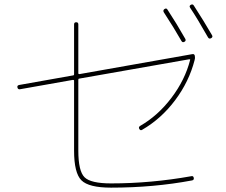

<svg xmlns="http://www.w3.org/2000/svg" viewBox="-20 -862 1040 882"><path d="M813.5 -673.8Q780.3 -732.4 732.4 -805.7Q727.5 -814.5 735.4 -820.3Q744.1 -826.2 749 -818.4Q792 -752.9 831.1 -683.6Q835.9 -674.8 827.1 -669.9Q818.4 -665 813.5 -673.8ZM935.5 -690.4Q885.7 -778.3 853.5 -826.2Q847.7 -835 856.4 -839.8Q865.2 -844.7 870.1 -836.9Q918 -762.7 954.1 -700.2Q959 -691.4 949.7 -686.5Q940.4 -681.6 935.5 -690.4ZM72.3 -452.1Q62.5 -450.2 60.1 -460Q57.6 -469.7 68.4 -471.7L315.4 -515.6Q320.3 -515.6 320.3 -521.5V-750Q320.3 -759.8 330.1 -759.8Q339.8 -759.8 339.8 -750V-525.4Q339.8 -521.5 344.7 -521.5L863.3 -613.3Q873 -615.2 875 -605.5Q877 -594.7 874 -585.9Q848.6 -487.3 784.7 -401.9Q720.7 -316.4 632.8 -265.6Q625 -260.7 620.1 -269.5Q615.2 -277.3 623 -283.2Q705.1 -330.1 767.6 -412.6Q830.1 -495.1 853.5 -586.9Q854.5 -587.9 853 -588.9Q851.6 -589.8 849.6 -589.8L344.7 -501Q339.8 -501 339.8 -495.1V-169.9Q339.8 -76.2 368.2 -47.9Q396.5 -19.5 490.2 -19.5Q673.8 -19.5 859.4 -52.7Q868.2 -54.7 870.1 -44.9Q872.1 -35.2 862.3 -33.2Q685.5 0 490.2 0Q387.7 0 354 -33.7Q320.3 -67.4 320.3 -169.9V-491.2Q320.3 -495.1 315.4 -495.1Z"/></svg>

Font: Rounded-L Mgen+ 2m thin
Style: Regular
Weight: 100
Designer: [Source Han Sans]
Ryoko NISHIZUKA  (kana & ideographs); Paul D. Hunt (Latin, Greek & Cyrillic); Wenlong ZHANG  (bopomofo
Version: Version 1.059.20150602